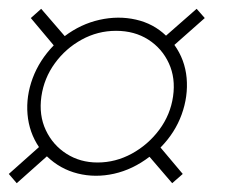

<svg xmlns="http://www.w3.org/2000/svg" viewBox="-26 -568 521 436"><path d="M12 -152 -6 -173 62.5 -234Q40 -267.5 36.5 -308.5Q33 -349.5 48.2 -390.5Q63.5 -431.5 96 -465L44 -527L67.5 -548L121 -486Q157.5 -513.5 200 -523Q242.5 -532.5 282.5 -523.5Q322.5 -514.5 351 -487L420.5 -548L439 -527L370 -466Q394 -432.5 397.8 -391Q401.5 -349.5 386.5 -308Q371.5 -266.5 338.5 -233L389 -173L365 -152L313.5 -212Q275.5 -183 233 -173.5Q190.5 -164 150.5 -174Q110.5 -184 80.5 -213ZM195.5 -199Q236.5 -199 273.5 -219.2Q310.5 -239.5 335.8 -273.5Q361 -307.5 367 -349Q373 -390.5 357.5 -424.2Q342 -458 310.8 -478Q279.5 -498 237.5 -498Q196 -498 159.5 -478Q123 -458 98.5 -424.2Q74 -390.5 68 -349Q62 -306.5 78 -272.5Q94 -238.5 125 -218.8Q156 -199 195.5 -199Z"/></svg>

Font: Urbanist Thin
Style: Italic
Weight: 100
Italic angle: -8°
Designer: Corey Hu
Foundry: Corey Hu
Version: Version 1.321; ttfautohint (v1.8.4.7-5d5b)